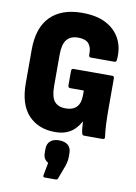

<svg xmlns="http://www.w3.org/2000/svg" viewBox="-99 -727 750 1055"><g transform="rotate(10 275.5 -199.5)"><path d="M237 8Q145 8 89.5 -51Q34 -110 34 -229V-416Q34 -538 96 -600.5Q158 -663 273 -663Q354 -663 407 -635Q460 -607 485.5 -557.5Q511 -508 505 -442Q504 -429 493 -429H361Q350 -429 350 -444Q352 -482 334.5 -503.5Q317 -525 275 -525Q232 -525 211 -499Q190 -473 190 -414V-240Q190 -181 210 -155.5Q230 -130 274 -130Q314 -130 334.5 -152Q355 -174 355 -216V-244H279Q267 -244 267 -258V-338Q267 -351 279 -351H495Q506 -351 506 -338V-167Q506 -120 508 -81Q510 -42 514 -14Q517 0 502 0H399Q389 0 387 -12Q384 -23 382.5 -39.5Q381 -56 380 -74H378Q365 -50 346.5 -31.5Q328 -13 301.5 -2.5Q275 8 237 8ZM226 264Q215 264 218 251L231 181Q219 175 211 163Q203 151 203 128V109Q203 80 220.5 64.5Q238 49 269 49Q302 49 319.5 64.5Q337 80 337 109V129Q337 143 334.5 155.5Q332 168 327 183L300 255Q297 264 288 264Z"/></g></svg>

Font: Sofia Sans Condensed Black
Style: Regular
Weight: 900
Designer: Botio Nikoltchev, Ani Petrova
Foundry: lettersoup
Version: Version 4.101